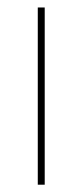

<svg xmlns="http://www.w3.org/2000/svg" viewBox="-20 -506 226 526"><path d="M83.5 0V-485.5H102.5V0Z"/></svg>

Font: Anek Gurmukhi Thin
Style: Regular
Weight: 250
Designer: Sarang Kulkarni (Gurmukhi), Yesha Goshar (Latin)
Foundry: Ek Type
Version: Version 1.003